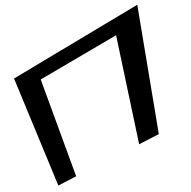

<svg xmlns="http://www.w3.org/2000/svg" viewBox="-189 -866 1026 1032"><g transform="rotate(-20 324.0 -350.0)"><path d="M574 -41 703 -734 -55 -588 -28 34 79 20 78 -534 540 -619 456 -26Z"/></g></svg>

Font: Gamestation Warped
Style: Regular
Weight: 400
Designer: Jonas Hecksher
Foundry: Jonas Hecksher, Playtypeª, e-types AS
Version: Version 1.003